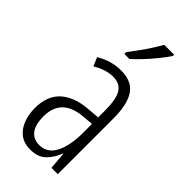

<svg xmlns="http://www.w3.org/2000/svg" viewBox="-245 -818 881 881"><g transform="rotate(45 195.5 -377.5)"><path d="M195 -542Q264 -542 294.5 -497.5Q325 -453 325 -360V0H284L277 -84H275Q260 -44 232.5 -17Q205 10 156 10Q114 10 87.5 -11Q61 -32 48.5 -66Q36 -100 36 -140Q36 -219 81.5 -261Q127 -303 211 -310L272 -315V-358Q272 -433 252.5 -464.5Q233 -496 189 -496Q168 -496 143.5 -489Q119 -482 91 -465L73 -507Q130 -542 195 -542ZM217 -269Q91 -257 91 -141Q91 -88 111.5 -61Q132 -34 170 -34Q222 -34 247.5 -83.5Q273 -133 273 -216V-274ZM315 -757Q300 -734 277 -705.5Q254 -677 229 -650.5Q204 -624 184 -606H151V-618Q182 -658 206 -693Q230 -728 251 -765H315Z"/></g></svg>

Font: Noto Sans Lao UI ExtCond Light
Style: Regular
Weight: 300
Width: 2
Designer: Monotype Design Team
Foundry: Monotype Imaging Inc.
Version: Version 2.000; ttfautohint (v1.8.4.7-5d5b)